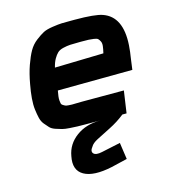

<svg xmlns="http://www.w3.org/2000/svg" viewBox="-110 -592 837 924"><g transform="rotate(-15 309.0 -130.0)"><path d="M347 -500Q447 -500 484 -487Q576 -455 567 -314Q565 -283 559 -247L552 -195L180 -192Q177 -176 175.5 -164Q174 -152 175 -143Q176 -134 177 -128.5Q178 -123 184.5 -119Q191 -115 195 -113Q199 -111 210 -110Q221 -109 228 -109Q235 -109 251.5 -109.5Q268 -110 278 -110H487L471 0H450Q415 28 373 49Q331 70 305 83.5Q279 97 271 112Q255 132 266 144Q277 156 309 149L403 129L415 212L335 231Q241 251 194 224.5Q147 198 161 130Q171 72 220 36Q269 0 340 0H268Q242 0 227 -0.5Q212 -1 188.5 -2.5Q165 -4 152 -7.5Q139 -11 121 -17Q103 -23 93.5 -33Q84 -43 73 -56.5Q62 -70 57.5 -89Q53 -108 50 -132Q47 -156 49.5 -187.5Q52 -219 59 -256Q68 -307 82 -346.5Q96 -386 110.5 -411.5Q125 -437 148.5 -455Q172 -473 188.5 -481.5Q205 -490 235.5 -494.5Q266 -499 281.5 -499.5Q297 -500 331 -500Q342 -500 347 -500ZM438 -308Q443 -329 444.5 -343Q446 -357 441.5 -366Q437 -375 432 -380Q427 -385 412 -387Q397 -389 386.5 -389.5Q376 -390 351 -390Q346 -390 343 -390Q311 -390 294.5 -389Q278 -388 259 -383.5Q240 -379 230 -369.5Q220 -360 210.5 -343.5Q201 -327 195 -302Z"/></g></svg>

Font: Hermit
Style: Bold Italic
Weight: 700
Italic angle: -10°
Designer: Pablo Caro
Version: Version 2.000;PS 002.000;hotconv 1.0.88;makeotf.lib2.5.64775